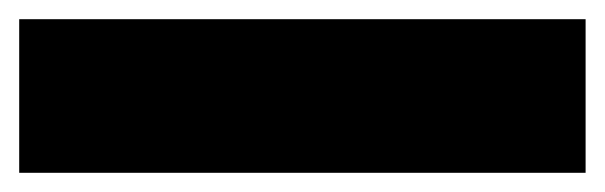

<svg xmlns="http://www.w3.org/2000/svg" viewBox="-20 50 630 200"><path d="M590 70H0V230H590Z"/></svg>

Font: Repo ExtraBlack
Style: Regular
Weight: 400
Designer: Stefan Peev
Foundry: Context Ltd
Version: Version 001.502